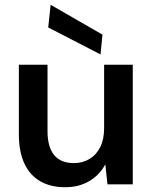

<svg xmlns="http://www.w3.org/2000/svg" viewBox="-20 -772 643 804"><path d="M253 12Q192 12 148.5 -13Q105 -38 82 -87.5Q59 -137 59 -210V-501H179V-222Q179 -157 206.5 -123Q234 -89 290 -89Q326 -89 355 -106.5Q384 -124 400 -156.5Q416 -189 416 -236V-501H536V0H430L421 -84Q398 -40 354.5 -14Q311 12 253 12ZM401 -544 182 -657 192 -752 409 -627Z"/></svg>

Font: DM Sans 17pt SemiBold
Style: Regular
Weight: 600
Version: Version 4.004;gftools[0.9.30]